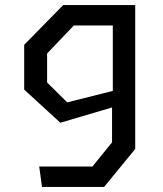

<svg xmlns="http://www.w3.org/2000/svg" viewBox="-20 -534 640 754"><path d="M145 200 134 120H343L420 25V-112L217 -52L75 -182V-358L228 -514H470H511V51L389 200ZM165 -210 244 -132 423 -177V-434H270L165 -324Z"/></svg>

Font: Moralerspace Krypton JPDOC
Style: Regular
Weight: 400
Version: v0.0.6; ttfautohint (v1.8.4.7-5d5b-dirty) -l 6 -r 45 -G 200 